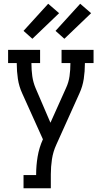

<svg xmlns="http://www.w3.org/2000/svg" viewBox="-20 -1000 540 1020"><path d="M105 0V-70H172V-74Q172 -121 180 -168.5Q188 -216 208 -260L98 -504Q81 -541 75 -581Q69 -621 69 -662V-665H23V-735H193V-665H147V-662Q147 -628 151.5 -595.5Q156 -563 169 -532L248 -348L331 -533Q345 -563 349.5 -596Q354 -629 354 -662V-665H307V-735H477V-665H431V-662Q431 -621 425 -581Q419 -541 402 -504L279 -231Q262 -194 256 -154Q250 -114 250 -74V0ZM322 -794 275 -836 406 -980 464 -930ZM152 -794 105 -836 236 -980 294 -930Z"/></svg>

Font: Iosevka Curly Slab
Style: Regular
Weight: 400
Monospace: yes
Designer: Belleve Invis
Foundry: Belleve Invis
Version: Version 22.1.2; ttfautohint (v1.8.4)